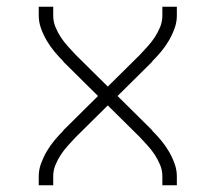

<svg xmlns="http://www.w3.org/2000/svg" viewBox="-20 -550 640 570"><path d="M95 0V-27Q95 -46 102 -65Q109 -84 119 -101Q129 -118 141.5 -133Q154 -148 168 -162V-163Q170 -165 171.5 -166.5Q173 -168 175 -170L271 -265L175 -360Q173 -362 171.5 -363.5Q170 -365 168 -367V-368Q154 -382 141.5 -397Q129 -412 119 -429Q109 -446 102 -465Q95 -484 95 -504V-530H138V-504Q138 -486 144.5 -470Q151 -454 160.5 -439.5Q170 -425 181.5 -412.5Q193 -400 205 -387L300 -293L395 -387Q407 -400 418.5 -412.5Q430 -425 439.5 -439.5Q449 -454 455.5 -470Q462 -486 462 -504V-530H505V-503Q505 -484 498 -465Q491 -446 481 -429Q471 -412 458.5 -397Q446 -382 432 -368V-367Q430 -365 428.5 -363.5Q427 -362 425 -360L329 -265L425 -170Q427 -168 428.5 -166.5Q430 -165 432 -163V-162Q446 -148 458.5 -133Q471 -118 481 -101Q491 -84 498 -65Q505 -46 505 -27V0H462V-27Q462 -44 455.5 -60Q449 -76 439.5 -90.5Q430 -105 418.5 -117.5Q407 -130 395 -143L300 -237L205 -143Q193 -130 181.5 -117.5Q170 -105 160.5 -90.5Q151 -76 144.5 -60Q138 -44 138 -27V0Z"/></svg>

Font: Iosevka Curly XLtEx
Style: Regular
Weight: 200
Width: 7
Monospace: yes
Designer: Belleve Invis
Foundry: Belleve Invis
Version: Version 11.1.0; ttfautohint (v1.8.3)